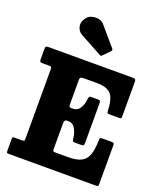

<svg xmlns="http://www.w3.org/2000/svg" viewBox="-182 -1150 1055 1263"><g transform="rotate(20 345.0 -519.0)"><path d="M81 -636.5H40Q25.5 -636.5 22 -641Q18.5 -645.5 18.5 -659.5V-728Q18.5 -743.5 23.8 -746.8Q29 -750 43.5 -750H629Q644 -750 647.8 -745.5Q651.5 -741 651.5 -726V-490.5Q651.5 -476.5 649.5 -473.8Q647.5 -471 633.5 -471H566.5Q555 -471 552.8 -476Q550.5 -481 550 -491Q547.5 -571.5 519.8 -604Q492 -636.5 418.5 -636.5H328Q314 -636.5 307.5 -632.8Q301 -629 301 -613.5V-451Q301 -435 303.5 -429.5Q306 -424 314.5 -424H329.5Q360.5 -424 377.8 -451.2Q395 -478.5 398.5 -516Q399.5 -527 402.5 -532.2Q405.5 -537.5 415 -537.5H460Q474 -537.5 477.8 -533.8Q481.5 -530 481.5 -516V-239.5Q481.5 -226.5 478.2 -222.5Q475 -218.5 462 -218.5H418Q405.5 -218.5 402.2 -224.2Q399 -230 398 -242.5Q394.5 -279 377.5 -307.8Q360.5 -336.5 331.5 -336.5H318Q301 -336.5 301 -309.5V-134Q301 -117.5 305.8 -115.5Q310.5 -113.5 326.5 -113.5H408.5Q466.5 -113.5 498.8 -129.8Q531 -146 544.8 -182.5Q558.5 -219 560 -280.5Q560.5 -297.5 562.8 -301.8Q565 -306 582 -306H641.5Q656.5 -306 659 -302.2Q661.5 -298.5 661.5 -284V-19Q661.5 -5 658.2 -2.5Q655 0 641 0H42Q28 0 23.2 -1.5Q18.5 -3 18.5 -18V-98Q18.5 -110 21.5 -111.8Q24.5 -113.5 36.5 -113.5H80Q97 -113.5 100.2 -116.5Q103.5 -119.5 103.5 -136.5V-617Q103.5 -630.5 99.2 -633.5Q95 -636.5 81 -636.5ZM375.5 -816 221 -900Q193 -915 186 -947Q179 -979 204 -1011Q217.5 -1029 241.2 -1035Q265 -1041 288.5 -1036Q312 -1031 324.5 -1015.5L436.5 -884.5Q445 -875.5 437 -866.5L390.5 -819Q386.5 -814.5 383.8 -813.8Q381 -813 375.5 -816Z"/></g></svg>

Font: Besley* Narrow Heavy
Style: Regular
Weight: 800
Width: 4
Designer: Owen Earl
Foundry: indestructible type*
Version: Version 3.000; ttfautohint (v1.8.3)